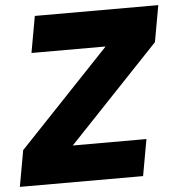

<svg xmlns="http://www.w3.org/2000/svg" viewBox="-59 -769 759 818"><g transform="rotate(-5 320.5 -360.0)"><path d="M520 0H-7L21 -156H22L409 -564H92L120 -720H648L620 -564L233 -156H548Z"/></g></svg>

Font: Fugaz One
Style: Regular
Weight: 400
Designer: Daniel Hernandez
Foundry: Daniel Hernandez
Version: Version 1.002